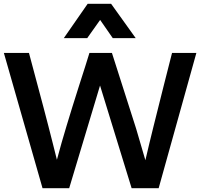

<svg xmlns="http://www.w3.org/2000/svg" viewBox="-34 -989 1077 1009"><path d="M301.3 -788.6 426.8 -969.2H549.8L679.2 -788.6H558.6L492.2 -884.3L424.3 -788.6ZM189.5 0 -13.7 -710.9H118.2L164.6 -537.1Q181.2 -475.6 195.1 -422.9Q209 -370.1 220.7 -324.7Q232.4 -279.3 243.4 -235.8Q254.4 -192.4 265.1 -149.4Q276.4 -192.9 289.1 -236.8Q301.8 -280.8 315.4 -326.2Q329.1 -372.1 345.5 -424.6Q361.8 -477.1 381.3 -538.1Q400.9 -599.1 414.6 -642.1Q428.2 -685.1 436 -710.9H554.2L681.2 -313.5L730 -147Q739.7 -189.9 750.5 -233.9Q761.2 -277.8 772.5 -323.7L825.7 -536.1L870.1 -710.9H998L799.8 0H657.7L491.7 -539.6L329.6 0Z"/></svg>

Font: Ride
Style: Bold
Weight: 700
Version: Version 3.000